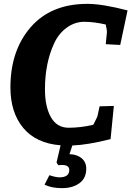

<svg xmlns="http://www.w3.org/2000/svg" viewBox="-20 -740 681 995"><path d="M427 134Q427 184 391.5 209.5Q356 235 301.5 235Q247 235 211 217L236 168Q269 179 288 179Q339 179 339 141Q339 115 302 115L282 116L273 102L294 13Q167 3 100.5 -77Q34 -157 34 -287Q34 -478 139 -599Q244 -720 433 -720Q511 -720 641 -686L603 -507L528 -511L534 -572Q535 -581 528 -613Q467 -627 417 -627Q367 -627 325 -596Q283 -565 260 -514Q213 -412 213 -277Q213 -187 244 -132.5Q275 -78 335.5 -78Q396 -78 463 -93Q464 -95 470 -106Q486 -137 486 -142L496 -189L570 -191L553 -19Q434 11 355 14L340 59Q379 60 403 80Q427 100 427 134Z"/></svg>

Font: Andada
Style: Bold Italic
Weight: 700
Italic angle: -8.29999°
Designer: Carolina Giovagnoli
Foundry: Carolina Giovagnoli
Version: Version 1.003